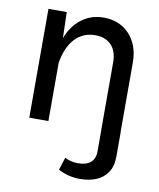

<svg xmlns="http://www.w3.org/2000/svg" viewBox="-84 -582 736 886"><g transform="rotate(10 284.0 -139.0)"><path d="M409.2 -7.3V96.9Q409.2 133.5 388.3 150.8Q367.4 168 329.8 168Q311 168 294.8 163.8Q278.6 159.7 267.6 153.3L248.8 212.2Q268.6 223.6 295.2 230.7Q321.8 237.8 351.8 237.8Q392.3 237.8 425.7 224.5Q459 211.2 479 182.1Q499 153.1 499 106.2V-7.3ZM498.5 -331.8Q498.5 -387.2 477.5 -428.1Q456.5 -469 418.8 -491.8Q381.1 -514.6 330.6 -514.6Q280.8 -514.6 241.1 -490.2Q201.4 -465.8 176.1 -420.8Q150.9 -375.7 144 -313.2L161.4 -271.5Q173.8 -347.2 211.5 -387.5Q249.3 -427.7 306.6 -427.7Q354.7 -427.7 381.8 -399.2Q408.9 -370.6 408.9 -318.4V0H498.5ZM161.6 0V-369.6L157.7 -510H72V0Z"/></g></svg>

Font: Estedad-FD-VF Thin
Style: Regular
Weight: 100
Designer: Amin Abedi
Version: Version 5.0